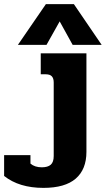

<svg xmlns="http://www.w3.org/2000/svg" viewBox="-59 -739 514 933"><path d="M164 -719H300L435 -521H294L231 -635L167 -521H28ZM-39 116V15H89V56Q110 74 144 74Q173 74 187.5 61.5Q202 49 202 19V-338Q202 -358 193 -368Q184 -378 163 -378H139V-480H361V-1Q361 84 309 129Q257 174 152 174Q34 174 -39 116Z"/></svg>

Font: Pridi SemiBold
Style: Regular
Weight: 600
Designer: Katatrad Team
Foundry: CadsonDemak
Version: Version 1.001